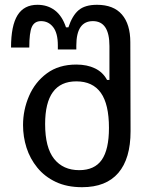

<svg xmlns="http://www.w3.org/2000/svg" viewBox="-20 -780 640 800"><path d="M322 0Q259 0 212.5 -22Q166 -44 135.5 -81.5Q105 -119 90.5 -164.5Q76 -210 76 -259Q76 -322 101 -380Q126 -438 175.5 -474.5Q225 -511 298 -511Q343 -511 376 -495Q409 -479 426 -447H436V-588Q436 -692 367 -692Q298 -692 298 -590V-574H221V-591Q221 -642 201.5 -667Q182 -692 151 -692Q124 -692 113 -668.5Q102 -645 102 -582H26Q26 -673 53 -716.5Q80 -760 136 -760Q178 -760 208.5 -737Q239 -714 255 -666H265Q281 -715 307.5 -737.5Q334 -760 384 -760Q453 -760 488 -719.5Q523 -679 523 -604L524 -233Q524 -119 473 -59.5Q422 0 322 0ZM310 -71Q374 -71 404 -114Q434 -157 434 -247Q434 -346 400 -393.5Q366 -441 298 -441Q168 -441 168 -263Q168 -165 205.5 -118Q243 -71 310 -71Z"/></svg>

Font: PlemolJP35 Console
Style: Regular
Weight: 400
Version: v2.0.3; ttfautohint (v1.8.4.7-5d5b-dirty) -l 6 -r 45 -G 200 